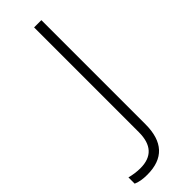

<svg xmlns="http://www.w3.org/2000/svg" viewBox="-361 -682 868 868"><g transform="rotate(-45 73.0 -248.5)"><path d="M140.5 0Q140.5 167.8 -15.2 167.8Q-57.6 167.8 -83.9 155.7V115.8Q-48 124.9 -16.2 124.9Q94 124.9 94 4.6V-665.3H140.5Z"/></g></svg>

Font: Khula Light
Style: Regular
Weight: 300
Designer: Erin McLaughlin, Steve Matteson
Version: Version 1.002;PS 1.0;hotconv 1.0.72;makeotf.lib2.5.5900; ttf